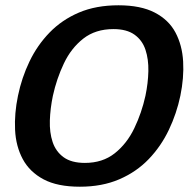

<svg xmlns="http://www.w3.org/2000/svg" viewBox="-20 -696 714 726"><path d="M282 10Q197 10 144.5 -18Q92 -46 66 -94.5Q40 -143 37 -205Q34 -267 48 -334Q62 -402 91.5 -463.5Q121 -525 167.5 -573Q214 -621 278.5 -648.5Q343 -676 428 -676Q512 -676 565 -648.5Q618 -621 643.5 -573Q669 -525 672.5 -463.5Q676 -402 662 -334Q648 -267 618.5 -205Q589 -143 542.5 -94.5Q496 -46 431 -18Q366 10 282 10ZM301 -80Q368 -80 414 -116.5Q460 -153 488 -211.5Q516 -270 530 -334Q540 -382 541 -427Q542 -472 530 -508Q518 -544 488.5 -565Q459 -586 409 -586Q341 -586 295 -550Q249 -514 221.5 -456Q194 -398 180 -334Q170 -286 168.5 -240.5Q167 -195 179 -159Q191 -123 220.5 -101.5Q250 -80 301 -80Z"/></svg>

Font: Epunda Sans SemiBold
Style: Italic
Weight: 600
Italic angle: -12.0243°
Designer: Simon Atzbach
Foundry: typofactur
Version: Version 2.204; ttfautohint (v1.8.4.7-5d5b)